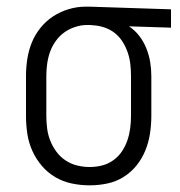

<svg xmlns="http://www.w3.org/2000/svg" viewBox="-20 -548 540 576"><path d="M249 8Q222 8 195.5 2.5Q169 -3 146 -16.5Q123 -30 105.5 -50.5Q88 -71 77 -95.5Q66 -120 62 -146.5Q58 -173 58 -200V-320Q58 -346 62 -371.5Q66 -397 75.5 -420.5Q85 -444 101.5 -464.5Q118 -485 139.5 -499Q161 -513 186 -520.5Q211 -528 236 -528H250L493 -520V-465L367 -469Q385 -457 398 -440Q411 -423 419 -403Q427 -383 430.5 -362Q434 -341 434 -320V-200Q434 -174 430 -147.5Q426 -121 416 -96.5Q406 -72 389.5 -51.5Q373 -31 350.5 -17Q328 -3 302 2.5Q276 8 249 8ZM249 -47Q268 -47 286 -51.5Q304 -56 319.5 -67Q335 -78 345.5 -93.5Q356 -109 362 -126.5Q368 -144 370.5 -162.5Q373 -181 373 -200V-320Q373 -338 371 -355.5Q369 -373 363.5 -389.5Q358 -406 348.5 -421.5Q339 -437 325.5 -448Q312 -459 295 -465Q278 -471 261 -472L250 -473H241Q223 -473 205 -467Q187 -461 172.5 -450.5Q158 -440 147 -424.5Q136 -409 130 -392Q124 -375 121.5 -356.5Q119 -338 119 -320V-200Q119 -181 121.5 -162Q124 -143 131 -125.5Q138 -108 149.5 -92.5Q161 -77 177 -66.5Q193 -56 211.5 -51.5Q230 -47 249 -47Z"/></svg>

Font: Iosevka Curly Light
Style: Regular
Weight: 300
Monospace: yes
Designer: Belleve Invis
Foundry: Belleve Invis
Version: Version 22.1.2; ttfautohint (v1.8.4)